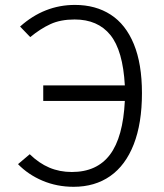

<svg xmlns="http://www.w3.org/2000/svg" viewBox="-20 -734 655 765"><path d="M545.6 -363.1Q545.6 -242.6 512.8 -158.7Q480 -74.9 419 -32.3Q357.9 10.3 273.3 10.3Q206.7 10.3 149.2 -14.1Q91.8 -38.5 51.8 -80L98.5 -119.5Q135.4 -83.6 176.4 -66.2Q217.4 -48.7 266.2 -48.7Q366.2 -48.7 418.2 -117.9Q470.3 -187.2 477.4 -331.8H152.3V-393.8H477.4Q469.7 -532.8 419.7 -594.6Q369.7 -656.4 277.4 -656.4Q221 -656.4 181 -637.9Q141 -619.5 100.5 -586.2L60 -628.2Q156.4 -714.4 278.5 -714.4Q361 -714.4 421 -675.6Q481 -636.9 513.3 -558.2Q545.6 -479.5 545.6 -363.1Z"/></svg>

Font: Fira Code Fixed Light
Style: Regular
Weight: 300
Monospace: yes
Designer: Carrois Corporate, Edenspiekermann AG, Nikita Prokopov
Foundry: Carrois Corporate, Edenspiekermann AG, Nikita Prokopov
Version: Version 5.002